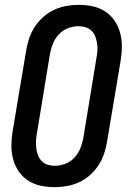

<svg xmlns="http://www.w3.org/2000/svg" viewBox="-20 -763 540 791"><path d="M205 8Q175 8 147 2Q119 -4 96 -19Q73 -34 57.5 -56.5Q42 -79 34.5 -106Q27 -133 27 -162.5Q27 -192 32 -222L88 -556Q92 -581 100.5 -606Q109 -631 123.5 -653Q138 -675 159 -693.5Q180 -712 204 -723Q228 -734 253.5 -738.5Q279 -743 304 -743Q334 -743 362 -737Q390 -731 413 -716Q436 -701 451.5 -678.5Q467 -656 474.5 -629Q482 -602 482 -572.5Q482 -543 477 -513L421 -179Q417 -154 408.5 -129Q400 -104 385.5 -82Q371 -60 350.5 -41.5Q330 -23 305.5 -12Q281 -1 255.5 3.5Q230 8 205 8ZM205 -80Q227 -80 248.5 -88Q270 -96 286 -113Q302 -130 310.5 -151Q319 -172 323 -193L378 -528Q381 -543 381.5 -558Q382 -573 379.5 -587Q377 -601 372 -614Q367 -627 357 -636.5Q347 -646 333 -650.5Q319 -655 304 -655Q282 -655 260.5 -647Q239 -639 223 -622Q207 -605 198.5 -584Q190 -563 186 -542L131 -207Q128 -192 128 -177Q128 -162 130 -148Q132 -134 137.5 -121Q143 -108 152.5 -98.5Q162 -89 176 -84.5Q190 -80 205 -80Z"/></svg>

Font: Iosevka Term Curly Semibold
Style: Italic
Weight: 600
Italic angle: -9°
Designer: Belleve Invis
Foundry: Belleve Invis
Version: Version 32.3.0